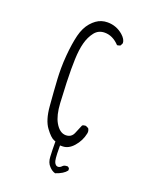

<svg xmlns="http://www.w3.org/2000/svg" viewBox="-156 -820 812 1021"><g transform="rotate(20 250.0 -309.0)"><path d="M284.2 115.2Q328.1 100.6 345.2 77.6V67.4Q341.8 61 335.4 58.1Q334 58.1 332.5 58.1Q315.4 58.1 308.1 65.9Q297.4 77.6 286.6 77.6Q277.8 77.6 272 71.3Q269 68.4 266.6 64Q262.2 56.2 260.3 36.6Q258.3 17.1 258.3 -19.5V-32.7H271.5Q305.7 -32.7 334 -64.9Q363.8 -98.6 372.6 -142.1Q373.5 -146 373.5 -149.9Q373.5 -161.1 367.2 -170.4L353 -177.2Q351.6 -177.7 350.6 -177.7Q339.4 -177.7 332 -172.4Q319.3 -141.1 310.5 -121.1Q306.6 -112.3 300 -106Q293.5 -99.6 284.9 -96.9Q276.4 -94.2 268.1 -94.2Q232.9 -94.2 207.5 -138.7Q186 -176.8 182.1 -243.9Q178.2 -311 176.8 -358.2Q175.3 -405.3 175.3 -434.3Q175.3 -463.4 176.3 -490.7Q178.2 -545.9 188.5 -584Q198.7 -623 220.7 -650.9Q241.7 -677.7 277.3 -677.7Q322.8 -677.7 360.4 -637.7Q360.8 -637.7 362.8 -637.7Q364.7 -637.7 367.7 -638.7Q374 -639.6 379.4 -643.1Q386.2 -657.7 386.2 -657.7Q386.2 -679.2 361.3 -701.2Q323.2 -734.4 272.9 -734.4Q237.3 -734.4 209.5 -714.4Q195.8 -704.6 182.6 -689.5Q156.7 -659.7 144.5 -611.8Q132.3 -562.5 126.5 -494.6Q123 -453.6 123 -420.2Q123 -386.7 124.5 -360.4Q128.4 -293 135.3 -210.9Q141.6 -132.8 170.9 -93.8Q199.7 -54.7 219.7 -47.4L228 -44.4V-35.2Q228 3.4 230 41.5Q231.4 74.7 250 93.3Q266.6 111.3 284.2 115.2Z"/></g></svg>

Font: NaikaiFont
Style: ExtraLight
Weight: 200
Version: Version 1.89